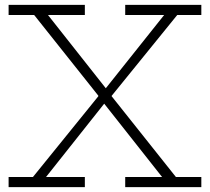

<svg xmlns="http://www.w3.org/2000/svg" viewBox="-20 -772 867 792"><path d="M711 -710 427.5 -360.5 440.5 -397V-353L429.5 -389L705.5 -42H810.5V0H496.5V-42H648.5L397.5 -360L434.5 -344H390L421.5 -359L170 -42H330V0H15.5V-42H116L399 -391.5L385.5 -354V-399L397 -363L121 -710H15.5V-752H330V-710H178L429 -392L392 -408H436L404.5 -393L657 -710H496.5V-752H810.5V-710Z"/></svg>

Font: Hepta Slab ExtraLight Light
Style: Regular
Weight: 300
Version: Version 1.100